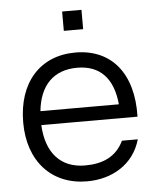

<svg xmlns="http://www.w3.org/2000/svg" viewBox="-53 -786 691 846"><g transform="rotate(-5 292.0 -362.5)"><path d="M298.5 15C409 15 506 -41.5 536.5 -150H466.5C433.5 -81 373 -55.5 295.5 -55.5C188 -55.5 124.5 -125.5 118.5 -249.5H544C549.5 -440 455.5 -555 295.5 -555C139.5 -555 40 -444.5 40 -267.5C40 -96.5 141 15 298.5 15ZM120 -311C131.5 -424.5 193.5 -487.5 297.5 -487.5C398 -487.5 456 -427.5 467 -311ZM253.5 -654.5H339V-740H253.5Z"/></g></svg>

Font: Eudonet
Style: Regular
Weight: 400
Designer: Mikhail Sharanda
Foundry: Mikhail Sharanda
Version: Version 4.503;Glyphs 3.1.2 (3151)